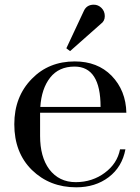

<svg xmlns="http://www.w3.org/2000/svg" viewBox="-20 -789 597 819"><path d="M303 -12Q339 -12 370.5 -22.5Q402 -33 427 -52Q480 -91 492 -152H515Q501 -77 444 -33.5Q387 10 305 10Q192 10 116 -64Q41 -138 41 -259Q41 -377 116 -453Q188 -527 299 -527Q396 -527 456 -466Q517 -403 519 -308H151V-209Q151 -120 190 -67Q232 -12 303 -12ZM298 -505Q231 -505 194 -458Q157 -411 152 -333H409Q409 -505 298 -505ZM410 -687 279 -571 263 -583 337 -741Q349 -769 380 -769Q399 -769 413 -755Q427 -741 427 -720Q427 -699 410 -687Z"/></svg>

Font: Prata
Style: Regular
Weight: 400
Designer: Cyreal (www.cyreal.org)
Foundry: Cyreal (www.cyreal.org)
Version: Version 1.010